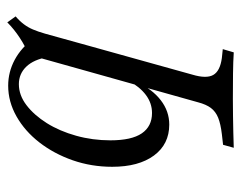

<svg xmlns="http://www.w3.org/2000/svg" viewBox="-87 -381 655 521"><g transform="rotate(-90 240.5 -120.5)"><path d="M162.9 11.3Q109.7 11.3 79 -30.2Q48.4 -71.8 48.4 -143.5Q48.4 -200 66.1 -250.8Q83.9 -301.6 114.5 -341.1Q145.2 -380.6 185.1 -403.2Q225 -425.8 268.5 -425.8Q305.6 -425.8 338.7 -408.1Q371.8 -390.3 396 -357.3L346 -318.5Q339.5 -356.5 320.2 -376.6Q300.8 -396.8 272.6 -396.8Q242.7 -396.8 215.7 -376.2Q188.7 -355.6 166.9 -321Q145.2 -286.3 132.7 -241.5Q120.2 -196.8 120.2 -148.4Q120.2 -91.1 139.1 -63.3Q158.1 -35.5 194.4 -35.5Q221 -35.5 243.1 -52Q265.3 -68.5 283.1 -100.8L278.2 -76.6Q258.9 -34.7 229 -11.7Q199.2 11.3 162.9 11.3ZM306.5 -206.5 352.4 -370.2Q375 -379 398.4 -394.4Q421.8 -409.7 440.3 -428.2L456.5 -405.6Q443.5 -394.4 435.1 -383.1Q426.6 -371.8 421 -358.5Q415.3 -345.2 409.7 -325.8L376.6 -206.5ZM233.9 183.9Q208.1 183.9 185.5 184.3Q162.9 184.7 141.9 185.1Q121 185.5 100 186.3L108.1 157.3L137.1 154Q164.5 150.8 181.5 144Q198.4 137.1 208.1 124.2Q217.7 111.3 223.4 89.5L306.5 -206.5H376.6L298.4 74.2Q287.1 112.1 297.6 130.6Q308.1 149.2 343.5 154L367.7 156.5L358.9 186.3Q333.9 184.7 301.2 184.3Q268.5 183.9 231.5 183.9H232.3Z"/></g></svg>

Font: Playfair 5pt SemiExpanded Light Light
Style: Italic
Weight: 300
Italic angle: -15.6°
Version: Version 2.203